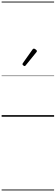

<svg xmlns="http://www.w3.org/2000/svg" viewBox="-20 -1435 685 2360"><path d="M283 -623Q276 -623 266 -631Q256 -639 256 -647Q256 -649 257.5 -651.5Q259 -654 261 -659L380 -827Q383 -832 387 -834.5Q391 -837 397 -837Q403 -837 411.5 -832Q420 -827 426.5 -820.5Q433 -814 433 -808Q433 -803 432 -800.5Q431 -798 427 -793L296 -632Q290 -623 283 -623ZM0 895H645V905H0ZM0 -20H645V0H0ZM0 -505H645V-500H0ZM0 -1415H645V-1405H0Z"/></svg>

Font: Playwrite BE WAL Guides
Style: Regular
Weight: 400
Designer: Veronika Burian, José Scaglione
Foundry: TypeTogether
Version: Version 1.003